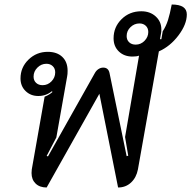

<svg xmlns="http://www.w3.org/2000/svg" viewBox="-20 -823 849 852"><path d="M120 -55Q120 -65 121 -71L178 -394Q199 -402 213 -415L210 -418Q184 -397 150 -397Q116 -397 93.5 -419Q71 -441 71 -475Q71 -524 106.5 -558.5Q142 -593 192 -593Q233 -593 256.5 -570.5Q280 -548 280 -509Q280 -493 278 -484L230 -213L187 -131L193 -129L401 -499Q407 -510 417 -516.5Q427 -523 438 -523Q461 -523 466 -499L542 -130L549 -132L535 -215L597 -576Q586 -572 568 -572Q531 -572 507.5 -594.5Q484 -617 484 -653Q484 -703 519.5 -738Q555 -773 607 -773Q646 -773 671 -750Q696 -727 696 -693Q696 -683 695 -678L690 -649H696L702 -684Q717 -707 725.5 -734Q734 -761 742 -803Q809 -803 809 -759Q809 -715 772 -666Q735 -617 685 -595L592 -71Q585 -35 561.5 -13Q538 9 504 9L421 -407L187 9Q156 9 138 -8.5Q120 -26 120 -55ZM638 -681Q638 -698 627 -708.5Q616 -719 599 -719Q576 -719 559 -702.5Q542 -686 542 -663Q542 -646 553 -635.5Q564 -625 582 -625Q605 -625 621.5 -642Q638 -659 638 -681ZM225 -502Q225 -519 214 -529.5Q203 -540 186 -540Q163 -540 146 -523Q129 -506 129 -483Q129 -466 140 -455.5Q151 -445 169 -445Q192 -445 208.5 -462Q225 -479 225 -502Z"/></svg>

Font: K2D
Style: Italic
Weight: 400
Italic angle: -10°
Designer: Katatrad Aksorn Co.,Ltd.
Foundry: Cadson Demak Co.,Ltd.
Version: Version 1.000; ttfautohint (v1.6)